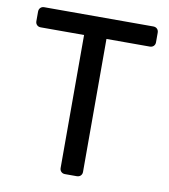

<svg xmlns="http://www.w3.org/2000/svg" viewBox="-80 -768 738 836"><g transform="rotate(10 289.5 -350.0)"><path d="M263 0Q253 0 246.5 -6.5Q240 -13 240 -23V-611H48Q38 -611 31.5 -617.5Q25 -624 25 -634V-676Q25 -687 31.5 -693.5Q38 -700 48 -700H530Q541 -700 547.5 -693.5Q554 -687 554 -676V-634Q554 -624 547.5 -617.5Q541 -611 530 -611H339V-23Q339 -13 332.5 -6.5Q326 0 315 0Z"/></g></svg>

Font: DVN-Rubik
Style: Regular
Weight: 400
Designer: Hubert and Fischer
Foundry: Hubert & Fischer
Version: Version 2.102